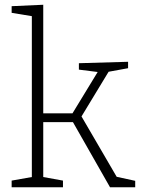

<svg xmlns="http://www.w3.org/2000/svg" viewBox="-20 -788 593 808"><path d="M29 0V-28L114 -43V-720L29 -734V-762L162 -768V-311H285L391 -485L312 -495V-522L519 -528V-501L437 -486L323 -298L471 -44L549 -27V0H443L287 -274H162V-43L245 -28V0Z"/></svg>

Font: Bitter Light
Style: Regular
Weight: 300
Designer: Sol Matas, and Bitter project Authors
Foundry: Sol Matas
Version: Version 2.001